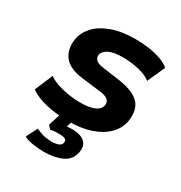

<svg xmlns="http://www.w3.org/2000/svg" viewBox="-170 -638 911 966"><g transform="rotate(30 286.0 -155.0)"><path d="M256 11Q182 11 123 -2.5Q64 -16 26 -43L70 -147Q94 -130 126 -120Q158 -110 191.5 -105Q225 -100 255 -100Q310 -100 339.5 -113.5Q369 -127 372 -151Q375 -170 363 -181.5Q351 -193 320 -198L204 -212Q127 -222 96.5 -261.5Q66 -301 75 -362Q82 -404 113 -438.5Q144 -473 201 -494.5Q258 -516 340 -516Q381 -516 419 -510.5Q457 -505 489 -493.5Q521 -482 540 -465L494 -363Q466 -385 420 -395Q374 -405 331 -405Q276 -405 248.5 -390.5Q221 -376 217 -355Q215 -337 227 -325.5Q239 -314 268 -310L376 -295Q459 -281 491.5 -245.5Q524 -210 514 -141Q506 -96 472 -61.5Q438 -27 382.5 -8Q327 11 256 11ZM222 206Q192 206 158.5 201Q125 196 105 185L138 120Q154 128 177 135Q200 142 231 142Q255 142 270.5 135.5Q286 129 288 113Q290 99 277.5 94Q265 89 247 89Q239 89 223 89.5Q207 90 195 94L177 75L207 -20H277L251 64L224 44Q235 40 254.5 38Q274 36 293 36Q316 36 337.5 43Q359 50 371.5 67.5Q384 85 379 115Q371 165 327 185.5Q283 206 222 206Z"/></g></svg>

Font: Nunito Sans 6pt ExtraBold
Style: Italic
Weight: 800
Italic angle: -9°
Version: Version 3.101;gftools[0.9.27]